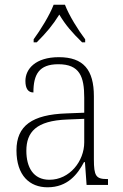

<svg xmlns="http://www.w3.org/2000/svg" viewBox="-20 -786 524 816"><path d="M123 -619V-606H136C178 -648 204 -679 232 -724C259 -679 286 -648 329 -606H342V-619C313 -657 273 -721 256 -766H208C191 -721 151 -657 123 -619ZM182 10C268 10 310 -46 337 -97H341L348 0H439V-25H435C388 -25 379 -38 379 -109V-377C379 -489 335 -543 230 -543C131 -543 88 -493 88 -442C88 -409 100 -393 122 -393C122 -470 146 -513 228 -513C319 -513 338 -460 338 -371V-307L262 -304C117 -299 50 -252 50 -147C50 -40 106 10 182 10ZM190 -22C121 -22 92 -76 92 -145C92 -225 134 -273 265 -278L338 -281V-181C338 -101 276 -22 190 -22Z"/></svg>

Font: Noto Serif Devanagari SemiCondensed ExtraLight
Style: Regular
Weight: 200
Width: 4
Designer: Universal Thirst, Indian Type Foundry and the Monotype Design Team
Foundry: Monotype Imaging Inc.
Version: Version 2.004